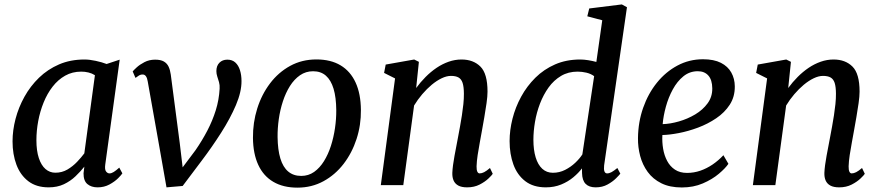

<svg xmlns="http://www.w3.org/2000/svg" viewBox="-20 -837 3979 868"><path d="M455.9 -93.6Q452.7 -70.5 459.5 -61.8Q466.3 -53.1 474.9 -53.1Q484 -53.1 494.1 -59.5Q504.3 -65.9 519.2 -79.2L533.2 -53.3Q529.1 -46.5 513.9 -31.2Q498.6 -15.9 474.8 -3Q450.9 10 421.2 10Q392.7 10 375 -4.9Q357.3 -19.8 357.7 -53.6L361.3 -83.6Q343.7 -61.3 321 -39.7Q298.3 -18.1 268.5 -4Q238.7 10 199.9 10Q144.6 10 108.4 -17.5Q72.2 -45 54.4 -92.2Q36.7 -139.3 36.7 -198Q36.7 -247.6 50.3 -299.8Q64 -351.9 90.6 -399.8Q117.2 -447.6 156.4 -485.7Q195.7 -523.7 247.1 -545.9Q298.6 -568 361.6 -568Q384.8 -568 412.8 -561.9Q440.9 -555.9 462 -547.7L521.1 -567.3ZM409.1 -497Q395.8 -505.5 380 -509.3Q364.2 -513.2 347.2 -513.2Q306.9 -513.2 274.5 -494.9Q242.2 -476.7 217.9 -445.3Q193.5 -414 177.3 -373.9Q161 -333.8 152.8 -289.9Q144.6 -246 144.6 -203.3Q144.6 -155.4 155.5 -122.5Q166.4 -89.6 185.6 -72.9Q204.9 -56.2 230.1 -56.2Q260.3 -56.2 284.8 -70.6Q309.3 -85.1 328.6 -105.4Q347.8 -125.6 361.2 -143.7Z M647.9 -468.6Q645.6 -483.6 640 -491.9Q634.4 -500.2 624.9 -500.2Q614.8 -500.2 606.9 -494.8Q599 -489.5 592.5 -484.8L579.9 -514.1Q583.7 -519.1 597.6 -532Q611.5 -544.9 633.1 -556.1Q654.7 -567.3 681.2 -567.3Q706.2 -567.3 720.6 -559.1Q735 -550.8 742.1 -535.8Q749.2 -520.8 752 -500.3L792.7 -189.3L811 -35.9L778.7 -44.5L863.9 -158.1Q893.8 -201.4 917.2 -246.2Q940.6 -290.9 955.4 -338.2Q970.2 -385.5 972.9 -436.3Q973.9 -452.4 970.1 -465.7Q966.3 -479 962.2 -491.2Q958.2 -503.3 958.2 -515.5Q958.2 -539.7 972 -553.5Q985.7 -567.3 1007.9 -567.3Q1029.8 -567.3 1043.9 -554.5Q1058 -541.6 1064.9 -519.6Q1071.8 -497.6 1071.8 -470.4Q1072.1 -422.1 1046.7 -362.1Q1021.2 -302 979.8 -237.1Q938.4 -172.1 890.7 -109.1L805.8 3.7L732.7 10L700.6 -172.3Z M1410.5 -568.3Q1475.2 -568.3 1519.7 -541.6Q1564.2 -514.9 1587.6 -463.9Q1611 -412.9 1611.6 -339.9Q1612.4 -271.8 1592 -208.9Q1571.6 -146 1533.5 -96.3Q1495.3 -46.6 1442.3 -17.7Q1389.2 11.3 1324.6 11.3Q1260.5 11.3 1215.8 -14.9Q1171 -41.1 1147.7 -91.4Q1124.3 -141.7 1123.6 -213.4Q1122.9 -282.6 1142.9 -346.3Q1162.9 -410 1200.8 -460Q1238.7 -510.1 1291.9 -539.2Q1345.1 -568.3 1410.5 -568.3ZM1395.5 -514.9Q1362.4 -514.9 1336.3 -496.8Q1310.2 -478.7 1290.8 -448.1Q1271.5 -417.4 1258.9 -378.8Q1246.3 -340.1 1240.4 -298.6Q1234.5 -257.1 1234.9 -217.5Q1235.6 -159.7 1247.5 -120.5Q1259.4 -81.3 1283 -61.5Q1306.6 -41.7 1341.8 -41.7Q1374.3 -41.7 1400 -59.7Q1425.6 -77.8 1444.6 -108.4Q1463.6 -139 1476 -177.5Q1488.4 -216.1 1494.4 -257.7Q1500.5 -299.3 1500.2 -338.8Q1499.7 -396.8 1488 -435.8Q1476.2 -474.8 1453.3 -494.9Q1430.5 -514.9 1395.5 -514.9Z M1861.4 -439.1Q1880.7 -465.6 1904 -489Q1927.2 -512.4 1953.6 -530.3Q1980 -548.1 2008.4 -558Q2036.8 -568 2066.5 -568Q2119.7 -568 2151.8 -536.1Q2184 -504.2 2184 -422.7Q2184 -401.7 2179.6 -370.7Q2175.1 -339.7 2169.5 -306.9Q2163.8 -274 2158.9 -247Q2154.6 -222 2149.1 -193.1Q2143.6 -164.2 2139.4 -136.1Q2135.2 -107.9 2134.5 -85.4Q2134.2 -68.5 2138 -60.8Q2141.7 -53.1 2148.2 -53.1Q2157.8 -53.1 2168.8 -58.7Q2179.8 -64.4 2195.1 -77.5L2207.6 -51.3Q2204 -45.1 2188.4 -30.2Q2172.8 -15.2 2148.3 -2.6Q2123.7 10 2091.9 10Q2066.8 10 2051.9 1.9Q2037 -6.3 2030.6 -21Q2024.2 -35.7 2024.9 -55.9Q2025.5 -71 2028.1 -90.8Q2030.7 -110.5 2034.8 -132.8Q2038.9 -155 2043.3 -177.6Q2047.6 -200.1 2051.4 -220.5Q2055.3 -241.5 2059.8 -265.7Q2064.3 -290 2068.2 -315.7Q2072.2 -341.4 2074.8 -366.3Q2077.4 -391.2 2077.2 -413.4Q2077 -445 2071.3 -462.4Q2065.5 -479.7 2052.8 -486.8Q2040.1 -493.9 2018.7 -493.9Q1999.1 -493.9 1976.7 -483.2Q1954.4 -472.5 1932 -454Q1909.7 -435.4 1889 -411.2Q1868.3 -386.9 1852 -360L1803.2 0H1701.6L1766 -482.5L1716.4 -507.4L1723.7 -545.1L1852.5 -568L1873.7 -557.4Z M2711.1 -89.1Q2709.1 -71.1 2712.6 -62.1Q2716.1 -53.1 2724.7 -53.1Q2734.1 -53.1 2744.8 -58.9Q2755.4 -64.7 2771 -77.5L2784.4 -51.9Q2779.7 -45.6 2764.8 -30.7Q2749.8 -15.7 2726.6 -2.9Q2703.3 10 2673 10Q2643.1 10 2627.6 -5.7Q2612 -21.3 2611.3 -54.6L2611 -75.8Q2595.7 -55.4 2571.9 -35.5Q2548.2 -15.7 2516.8 -2.8Q2485.5 10 2447.6 10Q2390.8 10 2354.5 -18.1Q2318.2 -46.1 2301 -93.4Q2283.8 -140.8 2283.8 -199.1Q2283.8 -248.4 2296.9 -300.3Q2310 -352.3 2336 -399.9Q2362 -447.6 2400.4 -485.7Q2438.8 -523.7 2489.6 -545.9Q2540.3 -568 2603 -568Q2620 -568 2639.4 -564.8Q2658.9 -561.6 2676 -557L2702.7 -745.4L2635.1 -763.3L2643.8 -798.7L2791.2 -817L2814.4 -804.4ZM2666 -492.7Q2650.7 -503.9 2630.9 -508.5Q2611 -513.2 2591 -513.2Q2548.9 -513.2 2516.3 -493.7Q2483.7 -474.3 2460.1 -441.6Q2436.6 -408.8 2421.2 -368.6Q2405.8 -328.3 2398.6 -285.8Q2391.4 -243.4 2391.4 -205.1Q2391.4 -159.4 2401.6 -125.7Q2411.8 -92.1 2431.5 -74Q2451.3 -55.9 2479.5 -55.9Q2508.8 -55.9 2534.6 -68.9Q2560.4 -82 2580.7 -101.2Q2600.9 -120.4 2612.7 -138.9Z M3273 -96.4Q3259.4 -76.3 3229.6 -51.2Q3199.9 -26.1 3157.3 -7.8Q3114.8 10.5 3062.4 10.5Q3008 10.5 2969.8 -8.5Q2931.6 -27.5 2908.1 -59.8Q2884.6 -92 2874.1 -131.9Q2863.6 -171.7 2864.2 -212.8Q2865 -285.4 2887.6 -349.7Q2910.2 -414 2949.9 -463.2Q2989.7 -512.5 3042.9 -540.8Q3096 -569.1 3158.3 -569.1Q3207.5 -569.1 3239.1 -553Q3270.7 -536.9 3286.1 -509.1Q3301.6 -481.3 3301.9 -446.8Q3302.4 -399.7 3279.2 -363.8Q3256 -328 3218 -302.4Q3180 -276.7 3135.7 -260.1Q3091.4 -243.6 3048.7 -235.4Q3006 -227.2 2974.5 -226.6Q2972.7 -194.9 2977.9 -164.5Q2983 -134.1 2996.2 -109.3Q3009.3 -84.6 3031.5 -70Q3053.7 -55.3 3086 -55.3Q3116.8 -55.3 3145.8 -65.2Q3174.8 -75.2 3201.3 -93.1Q3227.8 -111.1 3250.4 -135.3ZM3134.6 -515Q3097.8 -515 3069.6 -492.1Q3041.4 -469.2 3021.6 -432.8Q3001.8 -396.4 2990.4 -354.9Q2979 -313.4 2975.8 -275.8Q3010 -276.8 3049.1 -288Q3088.2 -299.2 3122.8 -319.7Q3157.3 -340.3 3178.9 -369.8Q3200.5 -399.3 3200.1 -437.6Q3199.6 -476.2 3182.2 -495.6Q3164.9 -515 3134.6 -515Z M3543.4 -439.1Q3562.7 -465.6 3586 -489Q3609.2 -512.4 3635.6 -530.3Q3662 -548.1 3690.4 -558Q3718.8 -568 3748.5 -568Q3801.7 -568 3833.8 -536.1Q3866 -504.2 3866 -422.7Q3866 -401.7 3861.6 -370.7Q3857.1 -339.7 3851.5 -306.9Q3845.8 -274 3840.9 -247Q3836.6 -222 3831.1 -193.1Q3825.6 -164.2 3821.4 -136.1Q3817.2 -107.9 3816.5 -85.4Q3816.2 -68.5 3820 -60.8Q3823.7 -53.1 3830.2 -53.1Q3839.8 -53.1 3850.8 -58.7Q3861.8 -64.4 3877.1 -77.5L3889.6 -51.3Q3886 -45.1 3870.4 -30.2Q3854.8 -15.2 3830.3 -2.6Q3805.7 10 3773.9 10Q3748.8 10 3733.9 1.9Q3719 -6.3 3712.6 -21Q3706.2 -35.7 3706.9 -55.9Q3707.5 -71 3710.1 -90.8Q3712.7 -110.5 3716.8 -132.8Q3720.9 -155 3725.3 -177.6Q3729.6 -200.1 3733.4 -220.5Q3737.3 -241.5 3741.8 -265.7Q3746.3 -290 3750.2 -315.7Q3754.2 -341.4 3756.8 -366.3Q3759.4 -391.2 3759.2 -413.4Q3759 -445 3753.3 -462.4Q3747.5 -479.7 3734.8 -486.8Q3722.1 -493.9 3700.7 -493.9Q3681.1 -493.9 3658.7 -483.2Q3636.4 -472.5 3614 -454Q3591.7 -435.4 3571 -411.2Q3550.3 -386.9 3534 -360L3485.2 0H3383.6L3448 -482.5L3398.4 -507.4L3405.7 -545.1L3534.5 -568L3555.7 -557.4Z"/></svg>

Font: Merriweather 7pt Light
Style: Italic
Weight: 300
Italic angle: -7.8°
Designer: Eben Sorkin
Foundry: Eben Sorkin
Version: Version 2.200;gftools[0.9.31]